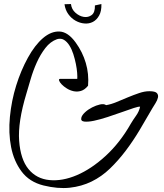

<svg xmlns="http://www.w3.org/2000/svg" viewBox="-20 -900 817 955"><path d="M196.3 22.5Q126 4.9 87.4 -46.9Q48.8 -98.6 35.2 -168.5Q21.5 -238.3 29.3 -318.8Q37.1 -399.4 60.5 -474.6Q84 -549.8 118.7 -612.8Q153.3 -675.8 193.8 -710.4Q234.4 -745.1 276.4 -743.2Q318.4 -741.2 356.4 -688.5Q390.6 -641.6 406.7 -586.9Q422.9 -532.2 418 -473.6Q401.4 -453.1 382.8 -447.8Q364.3 -442.4 346.2 -446.3Q328.1 -450.2 312.5 -460Q296.9 -469.7 286.6 -480.5Q276.4 -491.2 273.9 -499.5Q271.5 -507.8 280.3 -507.8H364.3Q365.2 -517.6 363.8 -537.6Q362.3 -557.6 357.4 -582Q352.5 -606.4 344.7 -630.9Q336.9 -655.3 325.2 -673.8Q313.5 -692.4 298.3 -701.7Q283.2 -710.9 263.7 -705.1Q230.5 -693.4 205.6 -661.1Q180.7 -628.9 162.6 -588.4Q144.5 -547.9 132.3 -505.9Q120.1 -463.9 111.3 -434.6Q68.4 -293 75.2 -200.2Q82 -107.4 121.6 -59.1Q161.1 -10.7 225.6 -4.4Q290 2 362.3 -28.8Q434.6 -59.6 505.9 -125Q577.1 -190.4 630.9 -285.2Q642.6 -304.7 657.2 -325.2Q671.9 -345.7 676.8 -369.1Q670.9 -371.1 645.5 -362.8Q620.1 -354.5 586.4 -342.3Q552.7 -330.1 515.1 -317.9Q477.5 -305.7 447.3 -299.3Q417 -293 398.4 -295.4Q379.9 -297.9 384.8 -315.4Q387.7 -327.1 402.8 -341.3Q418 -355.5 438 -365.7Q458 -376 477.5 -380.4Q497.1 -384.8 507.8 -377Q532.2 -380.9 560.1 -392.6Q587.9 -404.3 616.2 -416Q644.5 -427.7 671.9 -437Q699.2 -446.3 722.7 -446.3Q752 -446.3 760.3 -437Q768.6 -427.7 765.6 -414.6Q762.7 -401.4 753.4 -386.7Q744.1 -372.1 738.3 -362.3Q707 -307.6 674.3 -252.9Q641.6 -198.2 605 -149.9Q568.4 -101.6 526.9 -61.5Q485.4 -21.5 435.5 2.9Q385.7 27.3 326.7 33.7Q267.6 40 196.3 22.5ZM333 -879.9Q335.9 -853.5 355.5 -836.4Q375 -819.3 397 -815.9Q418.9 -812.5 436 -825.2Q453.1 -837.9 452.1 -873L484.4 -879.9Q485.4 -844.7 473.1 -822.8Q460.9 -800.8 441.9 -791Q422.9 -781.2 399.9 -783.2Q377 -785.2 356 -796.9Q335 -808.6 319.8 -829.6Q304.7 -850.6 300.8 -878.9Z"/></svg>

Font: Give You Glory
Style: Regular
Weight: 400
Designer: Kimberly Geswein
Foundry: Kimberly Geswein
Version: Version 1.002